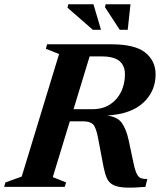

<svg xmlns="http://www.w3.org/2000/svg" viewBox="-48 -878 752 902"><path d="M200 -46 262.5 -21 256 0H-28.5L-22.5 -21L54 -48.5L229.5 -624L167.5 -649L173.5 -670H473.5Q586.5 -670 634.8 -630.8Q683 -591.5 683 -528.5Q683 -449.5 625.5 -395.8Q568 -342 456 -335.5Q505.5 -328.5 525.5 -299Q545.5 -269.5 556.5 -219L580 -108.5Q587.5 -73.5 596 -58.5Q604.5 -43.5 616 -40.2Q627.5 -37 644 -37L635 0Q575.5 5 539.2 3Q503 1 483.2 -9.5Q463.5 -20 454.2 -40.5Q445 -61 438.5 -93.5L412.5 -230.5Q403 -280.5 388.8 -294.2Q374.5 -308 343 -308H280ZM385.5 -365Q434.5 -365 468.8 -387.2Q503 -409.5 521 -446.8Q539 -484 539 -529Q539 -569.5 513.2 -591.2Q487.5 -613 428.5 -613H373L297.5 -365ZM426.5 -738H388L269 -842L273 -858H391ZM552 -738H514.5L445 -844.5L448.5 -858H565Z"/></svg>

Font: Newsreader Text
Style: Bold Italic
Weight: 700
Italic angle: -17°
Designer: Hugues Gentile
Foundry: Production Type
Version: Version 1.001